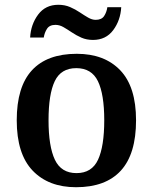

<svg xmlns="http://www.w3.org/2000/svg" viewBox="-20 -773 639 803"><path d="M298 10Q183 10 116.5 -59.5Q50 -129 50 -270Q50 -410 113.5 -479Q177 -548 301 -548Q417 -548 483 -479Q549 -410 549 -270Q549 -129 485.5 -59.5Q422 10 298 10ZM300 -49Q364 -49 390 -105Q416 -161 416 -270Q416 -379 389.5 -433.5Q363 -488 299 -488Q235 -488 209 -433.5Q183 -379 183 -270Q183 -161 209.5 -105Q236 -49 300 -49ZM369 -606Q342 -606 320.5 -615.5Q299 -625 280.5 -637.5Q262 -650 245.5 -659.5Q229 -669 212 -669Q187 -669 176.5 -652.5Q166 -636 163 -616H106Q109 -671 139.5 -712Q170 -753 224 -753Q251 -753 273 -743.5Q295 -734 313.5 -721.5Q332 -709 348.5 -699.5Q365 -690 380 -690Q405 -690 415.5 -706Q426 -722 429 -743H487Q484 -688 453.5 -647Q423 -606 369 -606Z"/></svg>

Font: Noto Serif Thai SemiBold
Style: Regular
Weight: 600
Designer: Monotype Design Team
Foundry: Monotype Imaging Inc.
Version: Version 2.001; ttfautohint (v1.8.4.7-5d5b)